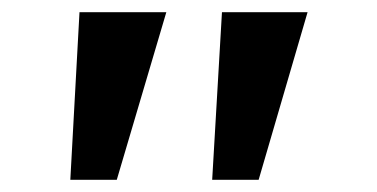

<svg xmlns="http://www.w3.org/2000/svg" viewBox="-20 -720 617 314"><path d="M327 -426 343 -700H483L403 -426ZM95 -426 110 -700H252L171 -426Z"/></svg>

Font: Lexend Tera
Style: Regular
Weight: 400
Designer: Bonnie Shaver-Troup, Thomas Jockin
Foundry: Lexend
Version: Version 1.007